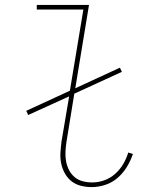

<svg xmlns="http://www.w3.org/2000/svg" viewBox="-20 -755 640 783"><path d="M354 8Q331 8 309.5 2.5Q288 -3 271.5 -16Q255 -29 244.5 -48Q234 -67 229.5 -88.5Q225 -110 226.5 -133Q228 -156 231 -179L262 -362L95 -286L87 -303L265 -385L320 -716H130V-735H343L287 -395L469 -479L477 -462L283 -373L251 -176Q248 -156 247 -136Q246 -116 249.5 -97Q253 -78 261.5 -61.5Q270 -45 284 -33Q298 -21 317 -16Q336 -11 356 -11Q381 -11 405 -19.5Q429 -28 449 -45.5Q469 -63 482.5 -86Q496 -109 503 -133L522 -127Q513 -100 497.5 -74.5Q482 -49 459.5 -29.5Q437 -10 409 -1Q381 8 354 8Z"/></svg>

Font: Iosevka Thin Extended
Style: Italic
Weight: 100
Width: 7
Italic angle: -9°
Monospace: yes
Designer: Belleve Invis
Foundry: Belleve Invis
Version: Version 32.5.0; ttfautohint (v1.8.4)